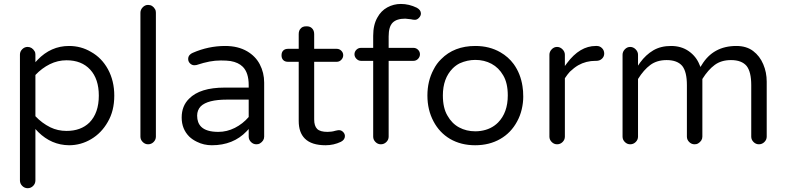

<svg xmlns="http://www.w3.org/2000/svg" viewBox="-20 -738 4019 982"><path d="M161.1 184.6V-78.1Q173.8 -64.5 175.8 -62.5Q243.2 3.9 333 4.9Q393.6 4.9 446.3 -26.4Q499 -57.6 531.2 -114.3Q564.5 -170.9 564.5 -249Q564.5 -324.2 532.2 -383.8Q500 -442.4 445.3 -472.7Q445.3 -472.7 445.3 -472.7Q394.5 -502.9 333 -502.9Q240.2 -502.9 171.9 -431.6L161.1 -419.9V-459Q161.1 -469.7 157.2 -475.6Q143.6 -498 121.1 -498Q105.5 -498 93.8 -486.3Q82 -474.6 82 -459V184.6Q82 201.2 93.8 212.9Q105.5 224.6 121.6 224.6Q137.7 224.6 149.4 212.9Q161.1 201.2 161.1 184.6ZM320.3 -68.4Q275.4 -68.4 237.3 -86.9Q194.3 -108.4 161.1 -143.6V-354.5Q194.3 -389.6 234.9 -409.7Q275.4 -429.7 320.3 -429.7Q397.5 -429.7 441.4 -381.8Q485.4 -334 485.4 -249Q485.4 -160.2 437.5 -111.3Q393.6 -68.4 320.3 -68.4Z M777.3 -39.1V-672.9Q777.3 -684.6 773.4 -690.4Q760.7 -712.9 737.3 -712.9Q721.7 -712.9 710 -700.7Q698.2 -688.5 698.2 -672.9V-39.1Q698.2 -23.4 710 -11.7Q721.7 0 737.3 0Q753.9 0 765.6 -11.7Q777.3 -23.4 777.3 -39.1Z M1252 -78.1V-39.1Q1252 -23.4 1263.7 -11.7Q1275.4 0 1291 0Q1301.8 0 1308.6 -3.9Q1331.1 -17.6 1331.1 -39.1V-315.4Q1331.1 -366.2 1308.6 -409.2Q1287.1 -450.2 1244.1 -475.6Q1197.3 -502.9 1131.8 -502.9Q1045.9 -502.9 965.8 -467.8Q957 -463.9 952.1 -459Q942.4 -450.2 942.4 -436.5Q942.4 -422.9 952.1 -413.6Q961.9 -404.3 973.6 -404.3L984.4 -405.3Q1023.4 -418 1051.8 -423.3Q1080.1 -428.7 1109.9 -428.7Q1139.6 -428.7 1159.2 -425.8Q1199.2 -418.9 1221.7 -396.5Q1252 -366.2 1252 -302.7V-290H1128.9Q1002.9 -290 947.3 -233.4Q909.2 -196.3 909.2 -136.7Q909.2 -78.1 948.2 -39.1Q964.8 -23.4 987.3 -12.7Q1022.5 4.9 1063.5 4.9Q1172.9 4.9 1241.2 -66.4ZM1096.7 -63.5Q1035.2 -63.5 1008.8 -89.8Q988.3 -110.4 988.3 -146.5Q988.3 -174.8 1006.8 -194.3Q1042 -228.5 1140.6 -228.5H1252V-139.6Q1221.7 -104.5 1181.2 -84Q1140.6 -63.5 1096.7 -63.5Z M1713.9 -72.3Q1708 -72.3 1700.2 -70.3Q1698.2 -69.3 1695.3 -69.3Q1676.8 -63.5 1655.3 -63.5Q1617.2 -63.5 1602.1 -78.6Q1586.9 -93.8 1586.9 -127V-421.9H1702.1Q1715.8 -421.9 1725.6 -432.1Q1735.4 -442.4 1735.4 -455.6Q1735.4 -468.8 1725.6 -478.5Q1715.8 -488.3 1702.1 -488.3H1586.9V-563.5Q1586.9 -582 1576.2 -592.8Q1566.4 -603.5 1547.9 -603.5Q1535.2 -603.5 1528.3 -600.1Q1521.5 -596.7 1518.6 -592.8Q1507.8 -583 1507.8 -563.5V-488.3H1453.1Q1437.5 -488.3 1428.7 -479.5Q1419.9 -470.7 1419.9 -455.1Q1419.9 -439.5 1428.7 -430.7Q1437.5 -421.9 1453.1 -421.9H1507.8V-119.1Q1507.8 -60.5 1539.1 -29.3Q1573.2 4.9 1645.5 4.9Q1686.5 4.9 1723.6 -12.7Q1744.1 -23.4 1744.1 -42Q1744.1 -53.7 1734.9 -63Q1725.6 -72.3 1713.9 -72.3Z M1967.8 -39.1V-426.8H2094.7Q2108.4 -426.8 2118.2 -437Q2127.9 -447.3 2127.9 -460.4Q2127.9 -473.6 2118.2 -483.4Q2108.4 -493.2 2094.7 -493.2H1967.8V-551.8Q1967.8 -601.6 1988.3 -622.1Q2008.8 -642.6 2052.7 -642.6Q2053.7 -642.6 2080.1 -639.6Q2080.1 -639.6 2081.1 -639.6Q2091.8 -636.7 2102.5 -636.7Q2113.3 -636.7 2123 -647Q2132.8 -657.2 2132.8 -668.9Q2132.8 -686.5 2112.3 -698.2Q2072.3 -717.8 2030.3 -717.8Q1993.2 -717.8 1960.9 -700.2Q1928.7 -682.6 1910.2 -648.4Q1888.7 -611.3 1888.7 -554.7V-493.2H1826.2Q1812.5 -493.2 1802.7 -483.4Q1793 -473.6 1793 -460.4Q1793 -447.3 1803.2 -437Q1813.5 -426.8 1826.2 -426.8H1888.7V-39.1Q1888.7 -23.4 1900.4 -11.7Q1912.1 0 1927.7 0Q1944.3 0 1956.1 -11.7Q1967.8 -23.4 1967.8 -39.1Z M2652.3 -296.9Q2642.6 -361.3 2607.4 -410.2Q2580.1 -447.3 2539.1 -470.7Q2483.4 -502.9 2411.1 -502.9Q2302.7 -502.9 2236.3 -435.5Q2212.9 -413.1 2197.3 -381.8Q2166 -323.2 2166 -249.5Q2166 -175.8 2197.3 -117.2Q2227.5 -59.6 2282.2 -27.3Q2337.9 4.9 2410.2 4.9Q2482.4 4.9 2538.1 -26.9Q2593.8 -58.6 2625 -117.2Q2640.6 -145.5 2648.4 -178.7Q2656.2 -211.9 2656.2 -243.2Q2656.2 -274.4 2652.3 -296.9ZM2411.1 -66.4Q2365.2 -66.4 2328.1 -86.4Q2291 -106.4 2268.6 -146.5Q2245.1 -185.5 2245.1 -250Q2245.1 -336.9 2294.9 -387.7Q2311.5 -404.3 2331.1 -414.1Q2370.1 -431.6 2411.1 -431.6Q2457 -431.6 2494.1 -411.6Q2531.2 -391.6 2553.7 -352.5Q2577.1 -313.5 2577.1 -250Q2577.1 -162.1 2527.3 -111.3Q2492.2 -76.2 2438.5 -68.4Q2424.8 -66.4 2411.1 -66.4Z M2869.1 -39.1V-337.9Q2882.8 -358.4 2894.5 -371.1Q2916 -391.6 2937.5 -404.3Q2977.5 -426.8 3025.4 -426.8H3030.3Q3047.9 -426.8 3059.6 -438.5Q3070.3 -449.2 3070.3 -463.9Q3070.3 -480.5 3059.1 -491.7Q3047.9 -502.9 3032.2 -502.9H3027.3Q2945.3 -502.9 2879.9 -415L2869.1 -400.4V-458Q2869.1 -473.6 2856.9 -485.8Q2844.7 -498 2829.1 -498Q2813.5 -498 2801.8 -485.8Q2790 -473.6 2790 -458V-39.1Q2790 -23.4 2801.8 -11.7Q2813.5 0 2829.1 0Q2845.7 0 2857.4 -11.7Q2869.1 -23.4 2869.1 -39.1Z M3746.1 -502.9Q3627.9 -502.9 3569.3 -406.2L3562.5 -395.5L3557.6 -407.2Q3541 -449.2 3502.9 -476.1Q3464.8 -502.9 3412.1 -502.9Q3359.4 -502.9 3321.3 -480.5Q3283.2 -458 3253.9 -418L3243.2 -402.3V-458Q3243.2 -473.6 3231 -485.8Q3218.8 -498 3203.1 -498Q3187.5 -498 3175.8 -485.8Q3164.1 -473.6 3164.1 -458V-39.1Q3164.1 -23.4 3175.8 -11.7Q3187.5 0 3203.1 0Q3219.7 0 3231.4 -11.7Q3243.2 -23.4 3243.2 -39.1V-334Q3272.5 -380.9 3306.2 -405.8Q3339.8 -430.7 3389.6 -430.7Q3444.3 -430.7 3469.7 -400.4Q3493.2 -370.1 3493.2 -302.7V-39.1Q3493.2 -23.4 3504.9 -11.7Q3516.6 0 3532.2 0Q3543 0 3549.8 -3.9Q3572.3 -17.6 3572.3 -39.1V-334Q3601.6 -380.9 3635.3 -405.8Q3668.9 -430.7 3718.8 -430.7Q3773.4 -430.7 3798.8 -400.4Q3822.3 -370.1 3822.3 -302.7V-39.1Q3822.3 -23.4 3834 -11.7Q3845.7 0 3861.3 0Q3877.9 0 3889.6 -11.7Q3901.4 -23.4 3901.4 -39.1V-320.3Q3901.4 -368.2 3883.8 -409.2Q3866.2 -451.2 3832 -477.1Q3797.9 -502.9 3746.1 -502.9Z"/></svg>

Font: FakePearl
Style: Light
Weight: 350
Version: Version 1.2